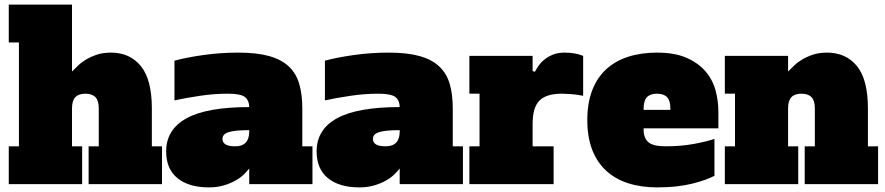

<svg xmlns="http://www.w3.org/2000/svg" viewBox="-20 -798 3833 832"><path d="M364 -164H408V-328Q408 -362 393.5 -377Q379 -392 350 -392Q321 -392 306.5 -377Q292 -362 292 -328V-164H336V0H18V-164H62V-614H18V-778H292V-488Q304 -500 319 -514.5Q334 -529 354.5 -541Q375 -553 401 -561.5Q427 -570 461 -570Q543 -570 590.5 -511.5Q638 -453 638 -328V-164H682V0H364Z M1060 -68Q1051 -56 1036 -41.5Q1021 -27 999.5 -15Q978 -3 949.5 5.5Q921 14 885 14Q798 14 749 -26Q700 -66 700 -142Q700 -237 788.5 -285.5Q877 -334 1060 -334Q1060 -362 1042 -377Q1024 -392 968 -392Q908 -392 847.5 -383Q787 -374 736 -363V-535Q787 -549 861 -559.5Q935 -570 1013 -570Q1093 -570 1146.5 -555Q1200 -540 1232 -509.5Q1264 -479 1277 -433.5Q1290 -388 1290 -328V-164H1334V0H1060ZM1060 -234Q998 -234 971 -225.5Q944 -217 944 -196Q944 -164 999 -164Q1060 -164 1060 -228Z M1712 -68Q1703 -56 1688 -41.5Q1673 -27 1651.5 -15Q1630 -3 1601.5 5.5Q1573 14 1537 14Q1450 14 1401 -26Q1352 -66 1352 -142Q1352 -237 1440.5 -285.5Q1529 -334 1712 -334Q1712 -362 1694 -377Q1676 -392 1620 -392Q1560 -392 1499.5 -383Q1439 -374 1388 -363V-535Q1439 -549 1513 -559.5Q1587 -570 1665 -570Q1745 -570 1798.5 -555Q1852 -540 1884 -509.5Q1916 -479 1929 -433.5Q1942 -388 1942 -328V-164H1986V0H1712ZM1712 -234Q1650 -234 1623 -225.5Q1596 -217 1596 -196Q1596 -164 1651 -164Q1712 -164 1712 -228Z M2014 -556H2288V-490L2298 -487Q2305 -501 2316 -516Q2327 -531 2343 -543Q2359 -555 2379.5 -562.5Q2400 -570 2426 -570Q2447 -570 2467 -567Q2487 -564 2507 -556V-383Q2474 -389 2451.5 -390.5Q2429 -392 2414 -392Q2348 -392 2318 -362.5Q2288 -333 2288 -261V-164H2379V0H2014V-164H2058V-392H2014Z M2827 -570Q2904 -570 2955 -547.5Q3006 -525 3037 -489Q3068 -453 3080.5 -407Q3093 -361 3093 -314V-242H2769V-236Q2769 -200 2789.5 -182Q2810 -164 2864 -164Q2930 -164 2985 -174Q3040 -184 3076 -196V-36Q3058 -27 3034.5 -18.5Q3011 -10 2981 -2.5Q2951 5 2913 9.5Q2875 14 2827 14Q2758 14 2702 -4Q2646 -22 2606.5 -58.5Q2567 -95 2546 -149.5Q2525 -204 2525 -278Q2525 -351 2546 -406Q2567 -461 2606.5 -497.5Q2646 -534 2702 -552Q2758 -570 2827 -570ZM2827 -392Q2798 -392 2783.5 -377Q2769 -362 2769 -328V-322H2885V-328Q2885 -362 2870.5 -377Q2856 -392 2827 -392Z M3467 -164H3511V-328Q3511 -362 3496.5 -377Q3482 -392 3453 -392Q3424 -392 3409.5 -377Q3395 -362 3395 -328V-164H3439V0H3121V-164H3165V-392H3121V-556H3395V-488Q3407 -500 3422 -514.5Q3437 -529 3457.5 -541Q3478 -553 3504 -561.5Q3530 -570 3564 -570Q3646 -570 3693.5 -511.5Q3741 -453 3741 -328V-164H3785V0H3467Z"/></svg>

Font: Alfa Slab One
Style: Regular
Weight: 400
Designer: JM Sole
Foundry: JM Sole
Version: Version 1.001